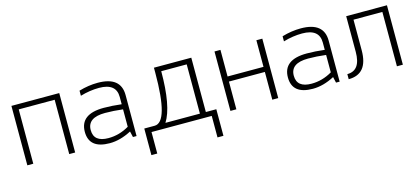

<svg xmlns="http://www.w3.org/2000/svg" viewBox="-57 -964 3500 1600"><g transform="rotate(-15 1693.0 -164.0)"><path d="M73.2 0V-512.7H485.8V0H434.6V-468.8H124.5V0Z M607.9 -145Q607.9 -297.9 811 -297.9Q882.8 -297.9 964.4 -288.1V-351.1Q964.4 -468.8 816.4 -468.8Q737.3 -468.8 654.3 -444.3V-488.3Q737.3 -512.7 816.4 -512.7Q1015.6 -512.7 1015.6 -353.5V0H984.4L972.7 -50.8Q876.5 0 786.1 0Q607.9 0 607.9 -145ZM811 -253.9Q659.2 -253.9 659.2 -146.5Q659.2 -43.9 786.1 -43.9Q879.9 -43.9 964.4 -93.8V-244.1Q882.8 -253.9 811 -253.9Z M1276.4 -43.9H1573.7V-468.8H1354Q1354 -166.5 1276.4 -43.9ZM1093.8 185.5V-43.9H1183.6Q1302.7 -43.9 1302.7 -468.8V-512.7H1625V-43.9H1715.3V185.5H1664.1V0H1144.5V185.5Z M1825.2 0V-512.7H1876.5V-283.2H2186.5V-512.7H2237.8V0H2186.5V-239.3H1876.5V0Z M2359.9 -145Q2359.9 -297.9 2563 -297.9Q2634.8 -297.9 2716.3 -288.1V-351.1Q2716.3 -468.8 2568.4 -468.8Q2489.3 -468.8 2406.2 -444.3V-488.3Q2489.3 -512.7 2568.4 -512.7Q2767.6 -512.7 2767.6 -353.5V0H2736.3L2724.6 -50.8Q2628.4 0 2538.1 0Q2359.9 0 2359.9 -145ZM2563 -253.9Q2411.1 -253.9 2411.1 -146.5Q2411.1 -43.9 2538.1 -43.9Q2631.8 -43.9 2716.3 -93.8V-244.1Q2634.8 -253.9 2563 -253.9Z M2845.7 -43.9Q2961.4 -43.9 2961.4 -205.1V-512.7H3313V0H3261.7V-468.8H3012.7V-205.1Q3012.7 0 2845.7 0Z"/></g></svg>

Font: Voltera Light
Style: Light
Weight: 300
Designer: Bernd Montag
Version: Version 1.301